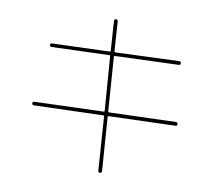

<svg xmlns="http://www.w3.org/2000/svg" viewBox="-89 -884 1177 1047"><g transform="rotate(10 500.0 -360.0)"><path d="M110.4 -240.2Q100.6 -240.2 100.1 -250Q99.6 -259.8 110.4 -259.8L491.2 -272.5Q496.1 -272.5 496.1 -277.3L473.6 -577.1Q473.6 -581.1 468.8 -581.1L150.4 -570.3Q140.6 -570.3 140.1 -580.1Q139.6 -589.8 150.4 -589.8L467.8 -600.6Q471.7 -600.6 471.7 -607.4L460.9 -768.6Q460.9 -779.3 469.7 -780.3Q480.5 -780.3 481.4 -771.5L492.2 -607.4Q492.2 -602.5 498 -601.6L849.6 -615.2Q859.4 -615.2 859.9 -605Q860.4 -594.7 849.6 -594.7L499 -582Q494.1 -582 494.1 -577.1L515.6 -278.3Q515.6 -273.4 521.5 -273.4L889.6 -285.2Q899.4 -285.2 899.9 -274.9Q900.4 -264.6 889.6 -264.6L523.4 -252.9Q518.6 -252.9 517.6 -248L539.1 48.8Q539.1 59.6 530.3 59.6Q519.5 59.6 518.6 50.8L498 -247.1Q498 -252 493.2 -252Z"/></g></svg>

Font: Rounded-X Mgen+ 1mn thin
Style: Regular
Weight: 100
Designer: [Source Han Sans]
Ryoko NISHIZUKA  (kana & ideographs); Paul D. Hunt (Latin, Greek & Cyrillic); Wenlong ZHANG  (bopomofo
Version: Version 1.059.20150602